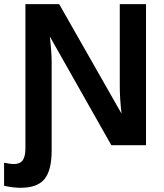

<svg xmlns="http://www.w3.org/2000/svg" viewBox="-57 -708 799 936"><path d="M231.4 -688 535.6 -153.8Q526.9 -227.5 526.9 -288.1V-688H654.8V0H485.8L186 -529.8Q194.8 -452.6 194.8 -405.8V25.4Q194.8 122.6 159.9 165Q125 207.5 43.5 207.5Q7.3 207.5 -37.1 197.8V85.4Q-3.9 91.8 9.3 91.8Q41 91.8 54 73Q66.9 54.2 66.9 15.6V-688Z"/></svg>

Font: Liberation Sans
Style: Bold
Weight: 700
Designer: Steve Matteson
Foundry: Ascender Corporation
Version: Version 2.1.5